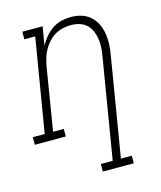

<svg xmlns="http://www.w3.org/2000/svg" viewBox="-146 -619 757 905"><g transform="rotate(-15 233.0 -166.5)"><path d="M243 205V168H301L382 -321Q386 -342 387 -363.5Q388 -385 385 -405Q382 -425 374 -443.5Q366 -462 351.5 -475.5Q337 -489 317 -495Q297 -501 276 -501Q256 -501 236 -496.5Q216 -492 198 -481.5Q180 -471 165.5 -455Q151 -439 140.5 -420.5Q130 -402 124.5 -382.5Q119 -363 115 -343L65 -37H117V0H-34V-37H24L100 -493H47V-530H146L131 -440Q143 -462 159 -481Q175 -500 195.5 -513.5Q216 -527 239.5 -532.5Q263 -538 285 -538Q312 -538 336.5 -530.5Q361 -523 379.5 -506.5Q398 -490 409 -467.5Q420 -445 424 -419.5Q428 -394 427 -367.5Q426 -341 421 -315L341 168H394V205Z"/></g></svg>

Font: Iosevka Slab XLtObl
Style: Regular
Weight: 200
Italic angle: -9°
Monospace: yes
Designer: Belleve Invis
Foundry: Belleve Invis
Version: Version 11.1.1; ttfautohint (v1.8.3)